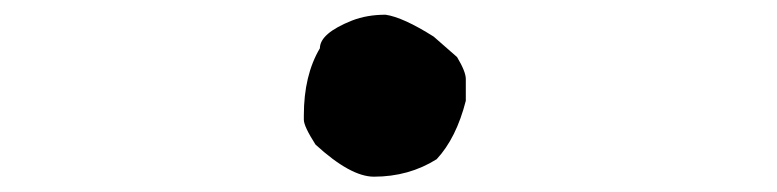

<svg xmlns="http://www.w3.org/2000/svg" viewBox="-20 -362 1040 257"><path d="M496.1 -342.3Q519.5 -338.9 560.5 -313L591.8 -285.6Q603.5 -266.1 603.5 -256.3V-227.1Q590.8 -177.2 564.5 -148.9Q527.3 -125.5 480.5 -125.5Q449.2 -125.5 402.3 -168.5Q386.7 -192.9 386.7 -201.7V-207.5Q386.7 -261.2 408.2 -297.4Q408.2 -317.4 451.2 -334.5Q471.2 -342.3 496.1 -342.3Z"/></svg>

Font: CEF Fonts CJK
Style: Regular
Weight: 400
Designer: PartyBoss (派对大魔王)
Version: Release 2.25